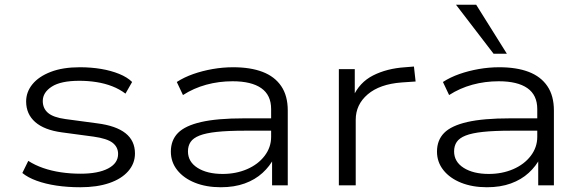

<svg xmlns="http://www.w3.org/2000/svg" viewBox="-20 -780 2457 808"><path d="M318 8Q264 8 217.5 1Q171 -6 134 -19.5Q97 -33 74 -52L99 -103Q127 -85 161.5 -73Q196 -61 236 -55Q276 -49 319 -49Q393 -49 435 -71Q477 -93 477 -132Q477 -161 454 -179Q431 -197 374 -205L240 -223Q166 -233 128 -266.5Q90 -300 90 -353Q90 -393 116.5 -425.5Q143 -458 193.5 -477.5Q244 -497 316 -497Q363 -497 405 -490Q447 -483 481.5 -469Q516 -455 536 -435L508 -386Q483 -405 452 -417Q421 -429 386 -434.5Q351 -440 314 -440Q236 -440 198 -415.5Q160 -391 160 -355Q160 -324 182 -305Q204 -286 255 -279L389 -261Q468 -251 508 -219.5Q548 -188 548 -134Q548 -92 519.5 -59.5Q491 -27 439.5 -9.5Q388 8 318 8Z M909 8Q848 8 800.5 -11Q753 -30 726 -64Q699 -98 699 -142Q699 -190 729 -220.5Q759 -251 826.5 -266.5Q894 -282 1007 -282H1137V-230H1011Q939 -230 892.5 -225Q846 -220 819.5 -209.5Q793 -199 782 -182.5Q771 -166 771 -143Q771 -99 811.5 -73.5Q852 -48 917 -48Q973 -48 1019.5 -68Q1066 -88 1093.5 -124Q1121 -160 1121 -204V-321Q1121 -380 1079.5 -409Q1038 -438 959 -438Q901 -438 848 -423.5Q795 -409 750 -380L724 -435Q755 -455 793.5 -468.5Q832 -482 875 -489.5Q918 -497 961 -497Q1034 -497 1085 -477.5Q1136 -458 1163.5 -417.5Q1191 -377 1191 -315V0H1125V-114L1133 -115Q1116 -81 1085 -52.5Q1054 -24 1010 -8Q966 8 909 8Z M1406 0V-489H1473V-371H1465Q1492 -433 1550 -462.5Q1608 -492 1685 -497L1722 -500L1729 -437L1670 -433Q1578 -426 1527.5 -383Q1477 -340 1477 -276V0Z M2029 8Q1968 8 1920.5 -11Q1873 -30 1846 -64Q1819 -98 1819 -142Q1819 -190 1849 -220.5Q1879 -251 1946.5 -266.5Q2014 -282 2127 -282H2257V-230H2131Q2059 -230 2012.5 -225Q1966 -220 1939.5 -209.5Q1913 -199 1902 -182.5Q1891 -166 1891 -143Q1891 -99 1931.5 -73.5Q1972 -48 2037 -48Q2093 -48 2139.5 -68Q2186 -88 2213.5 -124Q2241 -160 2241 -204V-321Q2241 -380 2199.5 -409Q2158 -438 2079 -438Q2021 -438 1968 -423.5Q1915 -409 1870 -380L1844 -435Q1875 -455 1913.5 -468.5Q1952 -482 1995 -489.5Q2038 -497 2081 -497Q2154 -497 2205 -477.5Q2256 -458 2283.5 -417.5Q2311 -377 2311 -315V0H2245V-114L2253 -115Q2236 -81 2205 -52.5Q2174 -24 2130 -8Q2086 8 2029 8ZM2057 -554 1899 -760H1984L2113 -554Z"/></svg>

Font: Nunito Sans 10pt Expanded Light
Style: Regular
Weight: 300
Width: 7
Designer: Vernon Adams
Foundry: Vernon Adams
Version: Version 3.101;gftools[0.9.27]